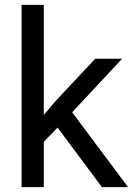

<svg xmlns="http://www.w3.org/2000/svg" viewBox="-20 -770 547 790"><path d="M216.8 -245.1 160.2 -186.5V0H68.8V-750H160.2V-296.9L208.5 -354L371.6 -528.3H482.4L276.9 -308.1L506.8 0H399.4Z"/></svg>

Font: Heebo
Style: Regular
Weight: 400
Designer: Oded Ezer
Foundry: Meir Sadan
Version: Version 2.001; ttfautohint (v1.5.14-ce02) -l 8 -r 50 -G 200 